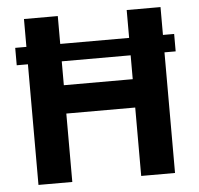

<svg xmlns="http://www.w3.org/2000/svg" viewBox="-49 -718 798 769"><g transform="rotate(-5 349.5 -333.5)"><path d="M30 -485V-555H669V-485ZM75 0V-667H211V-389H488V-667H624V0H488V-275H211V0Z"/></g></svg>

Font: Maven Pro SemiBold
Style: Regular
Weight: 600
Designer: Joe Prince
Foundry: Joe Prince
Version: Version 2.103